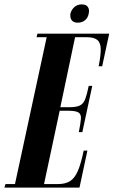

<svg xmlns="http://www.w3.org/2000/svg" viewBox="-84 -852 516 872"><path d="M269 -749Q250 -749 241.5 -760.5Q233 -772 236 -791Q241 -809 254.5 -820.5Q268 -832 287 -832Q307 -832 315 -820.5Q323 -809 319 -791Q316 -772 302.5 -760.5Q289 -749 269 -749ZM-64 0 -59 -16H-16L128 -683H82L86 -699H412L380 -551H364Q374 -601 373.5 -629.5Q373 -658 358 -670.5Q343 -683 310 -683H257L190 -365H230Q263 -365 279 -373Q295 -381 303 -402Q311 -423 319 -462H335L290 -252H274Q282 -292 283.5 -312.5Q285 -333 272.5 -341Q260 -349 227 -349H187L116 -16H179Q212 -16 233.5 -29Q255 -42 269.5 -75.5Q284 -109 296 -168H313L277 0Z"/></svg>

Font: Emberly Black
Style: Italic
Weight: 900
Italic angle: -12°
Designer: Rajesh Rajput
Foundry: Rajesh Rajput
Version: Version 1.000